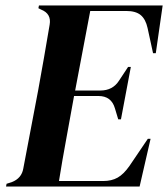

<svg xmlns="http://www.w3.org/2000/svg" viewBox="-20 -680 613 700"><path d="M2 0 4 -10 23 -16Q59 -30 65 -66L119 -350Q129 -403 140 -467.5Q151 -532 161 -590Q168 -630 130 -645L120 -650L122 -660H573L548 -486H538L518 -578Q511 -610 493 -625Q475 -640 440 -640H309L254 -350H346Q391 -350 414 -386L447 -436H457L421 -245H411L399 -285Q386 -330 339 -330H250Q237 -257 222 -176Q207 -95 195 -20H356Q387 -20 409 -32.5Q431 -45 452 -75L519 -174H529L489 0Z"/></svg>

Font: DM Serif Display
Style: Italic
Weight: 400
Italic angle: -12°
Designer: Colophon Foundry, Frank Grießhammer
Foundry: Colophon Foundry
Version: Version 5.100; ttfautohint (v1.8.2)